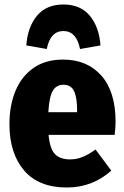

<svg xmlns="http://www.w3.org/2000/svg" viewBox="-20 -816 551 854"><path d="M490 -216H196Q202 -153 225 -130Q248 -107 292 -107Q320 -107 346.5 -117.5Q373 -128 405 -151L475 -57Q391 18 277 18Q152 18 87 -58Q22 -134 22 -264Q22 -347 49 -412Q76 -477 129.5 -514Q183 -551 260 -551Q368 -551 431 -479.5Q494 -408 494 -275Q494 -250 490 -216ZM323 -324Q323 -382 309.5 -410.5Q296 -439 262 -439Q231 -439 215 -412.5Q199 -386 195 -317H323ZM427 -614 336 -598Q320 -678 262 -678Q204 -678 188 -598L97 -614Q103 -696 144.5 -746Q186 -796 262 -796Q338 -796 379.5 -746Q421 -696 427 -614Z"/></svg>

Font: Fira Sans Condensed ExtraBold
Style: Regular
Weight: 800
Width: 3
Designer: Carrois Corporate & Edenspiekermann AG
Foundry: Carrois Corporate GbR & Edenspiekermann AG
Version: Version 4.203